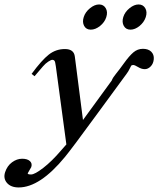

<svg xmlns="http://www.w3.org/2000/svg" viewBox="-22 -637 703 852"><path d="M525.1 -561.5Q532.2 -584 552.7 -600.6Q573.2 -617.2 593 -617.2Q612.8 -617.2 622.6 -600.6Q632.3 -584 624.8 -561Q617.2 -538.1 597.2 -521.7Q577.1 -505.4 556.9 -505.4Q536.6 -505.4 527.3 -522.2Q518.1 -539.1 525.1 -561.5ZM349.6 -561.5Q356.9 -584 377.4 -600.6Q397.9 -617.2 417.7 -617.2Q437.5 -617.2 447.3 -600.6Q457 -584 449.7 -561Q442.4 -538.1 421.9 -521.7Q401.4 -505.4 380.9 -505.4Q360.4 -505.4 351.3 -522.2Q342.3 -539.1 349.6 -561.5ZM272.5 3.9Q228.5 -321.8 225.8 -342.5Q223.1 -363.3 219.7 -367.4Q216.3 -371.6 210.4 -371.6Q204.6 -371.6 192.1 -363.5Q179.7 -355.5 168.5 -342.3L131.3 -298.8L118.2 -309.1Q163.1 -370.1 194.6 -394.8Q226.1 -419.4 266.1 -419.4Q306.2 -419.4 310.1 -385.7L346.2 -104.5L473.6 -279.3Q478.5 -292.5 492.7 -309.6Q506.8 -326.7 529.1 -357.7Q551.3 -388.7 569.8 -404.5Q588.4 -420.4 612.3 -420.4Q636.2 -420.4 649.2 -407.5Q662.1 -394.5 660.4 -374.5Q658.7 -354.5 646.7 -342.3Q634.8 -330.1 620.4 -330.1Q606 -330.1 590.8 -339.4Q575.7 -348.6 569.1 -348.6Q562.5 -348.6 559.8 -344.7Q557.1 -340.8 552.7 -330.8Q548.3 -320.8 539.6 -309.3Q530.8 -297.9 413.1 -136.7Q295.4 24.4 266.6 59.1Q155.3 194.8 61 194.8Q26.4 194.8 9 174.8Q-8.3 154.8 0.7 127Q9.8 99.1 31.2 83.3Q52.7 67.4 76.2 67.4Q99.6 67.4 110.8 77.9Q122.1 88.4 116.7 104.5Q116.2 105 101.1 131.8Q99.6 137.2 116 137.2Q132.3 137.2 170.2 107.9Q208 78.6 248.5 31.2Z"/></svg>

Font: RIT Rachana
Style: Bold Italic
Weight: 700
Designer: Hussain KH
Version: 1.4.7